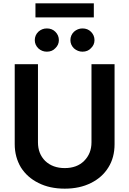

<svg xmlns="http://www.w3.org/2000/svg" viewBox="-20 -1114 774 1148"><path d="M665 -252Q665 -172 628 -113Q591 -53 524 -20Q457 14 367 14Q277 14 210 -20Q143 -53 105 -113Q68 -175 68 -252V-730H207V-263Q207 -195 250 -152Q295 -109 367 -109Q440 -109 483 -152Q527 -196 527 -263V-730H665ZM192 -1010V-1094H541V-1010ZM209 -825Q188 -846 188 -874Q188 -903 209 -924Q231 -944 260 -944Q291 -944 311 -924Q332 -903 332 -874Q332 -846 311 -826Q292 -805 260 -805Q231 -805 209 -825ZM422 -825Q401 -846 401 -874Q401 -903 422 -924Q445 -944 473 -944Q504 -944 524 -924Q545 -903 545 -874Q545 -846 524 -826Q505 -805 473 -805Q445 -805 422 -825Z"/></svg>

Font: Sinter Bold
Style: Regular
Weight: 700
Foundry: Adobe & rsms
Version: Version 1.000